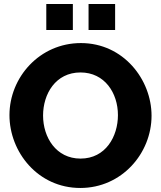

<svg xmlns="http://www.w3.org/2000/svg" viewBox="-20 -928 800 954"><path d="M342 -779V-908H210V-779ZM552 -779V-908H420V-779ZM379 6C585 6 733 -166 733 -353C733 -533 593 -714 382 -714C177 -714 27 -544 27 -356C27 -173 168 6 379 6ZM194 -354C194 -461 256 -568 380 -568C500 -568 566 -466 566 -356C566 -250 505 -140 380 -140C259 -140 194 -245 194 -354Z"/></svg>

Font: Raleway
Style: ExtraBold
Weight: 800
Designer: Matt McInerney, Pablo Impallari, Rodrigo Fuenzalida
Foundry: Matt McInerney, Pablo Impallari, Rodrigo Fuenzalida
Version: Version 3.000